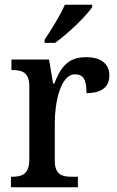

<svg xmlns="http://www.w3.org/2000/svg" viewBox="-20 -786 493 806"><path d="M167 -619V-606H211C265 -644 344 -721 367 -756V-766H252C233 -721 195 -661 167 -619ZM26 0H307V-44H281C242 -44 210 -52 210 -111V-271C210 -353 233 -474 295 -474C331 -474 343 -450 343 -395C409 -395 439 -423 439 -469C439 -516 407 -546 341 -546C262 -546 233 -499 208 -435H203L186 -536H28V-492H31C72 -492 103 -483 103 -424V-116C103 -53 71 -44 29 -44H26Z"/></svg>

Font: Noto Serif Lao SemiCondensed Medium
Style: Regular
Weight: 500
Width: 4
Designer: Monotype Design Team
Foundry: Monotype Imaging Inc.
Version: Version 2.003